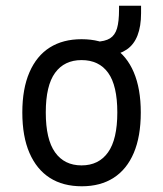

<svg xmlns="http://www.w3.org/2000/svg" viewBox="-20 -642 570 671"><path d="M266 9Q200 9 154 -20.5Q108 -50 83 -107.5Q58 -165 58 -249Q58 -332 83 -389.5Q108 -447 154 -476Q200 -505 265 -505Q331 -505 377 -476Q423 -447 447.5 -389.5Q472 -332 472 -249Q472 -165 447.5 -107.5Q423 -50 377 -20.5Q331 9 266 9ZM265 -64Q325 -64 357.5 -109.5Q390 -155 390 -249Q390 -343 358 -387.5Q326 -432 265 -432Q205 -432 172.5 -387.5Q140 -343 140 -249Q140 -155 172.5 -109.5Q205 -64 265 -64ZM361 -447 314 -478V-496Q347 -497 364.5 -508Q382 -519 389 -543Q396 -567 396 -608V-622H473V-596Q473 -550 460.5 -518Q448 -486 423 -469Q398 -452 361 -447Z"/></svg>

Font: Nunito Sans 7pt Condensed
Style: Regular
Weight: 400
Width: 3
Designer: Vernon Adams
Foundry: Vernon Adams
Version: Version 3.101;gftools[0.9.27]